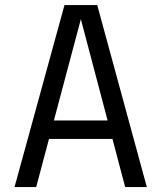

<svg xmlns="http://www.w3.org/2000/svg" viewBox="-20 -760 656 780"><path d="M39 0 242 -739.5H375L576.5 0H488.5L308 -684H309L127 0ZM144 -195.5V-270.5H473V-195.5Z"/></svg>

Font: Epilogue
Style: Regular
Weight: 400
Designer: Tyler Finck
Foundry: Etcetera Type Co
Version: Version 2.112